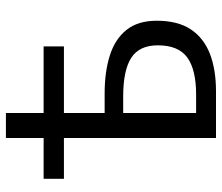

<svg xmlns="http://www.w3.org/2000/svg" viewBox="-70 -670 740 640"><g transform="rotate(-90 300.0 -350.0)"><path d="M159.9 0V-700.3H243.4V-371.2H308.6Q380.5 -371.2 435.1 -353.9Q489.7 -336.6 520.3 -298.4Q550.9 -260.1 550.9 -197.6Q550.9 -127.6 522.2 -84.2Q493.6 -40.9 440.9 -20.4Q388.3 0 315.2 0ZM243.4 -66.3H304.6Q387.6 -66.3 428.3 -95.7Q468.9 -125.2 468.9 -194.1Q468.9 -255.4 427.4 -282.4Q385.9 -309.4 298.1 -309.4H243.4ZM23.9 -506.9V-574.6H465.3V-506.9Z"/></g></svg>

Font: Source Code Pro ExtraLight
Style: Regular
Weight: 200
Monospace: yes
Designer: Paul D. Hunt, Teo Tuominen
Foundry: Adobe
Version: Version 1.026;hotconv 1.1.0;makeotfexe 2.6.0